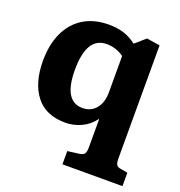

<svg xmlns="http://www.w3.org/2000/svg" viewBox="-133 -639 907 968"><g transform="rotate(20 320.5 -155.0)"><path d="M308 216V145L370 137Q391 134 397.5 124Q404 114 404 89V-60L402 -61Q375 -24 334 -5Q293 14 249 14Q143 14 90 -55Q37 -124 37 -241Q37 -328 66.5 -392Q96 -456 152.5 -491Q209 -526 288 -526Q334 -526 369.5 -514.5Q405 -503 437 -478L492 -526L563 -515V89Q563 115 569 125Q575 135 591 137L630 144V216ZM305 -85Q350 -85 377 -117.5Q404 -150 404 -205V-400Q362 -430 311 -430Q204 -430 204 -253Q204 -85 305 -85Z"/></g></svg>

Font: Literata 12pt
Style: Bold
Weight: 700
Designer: Latin by Veronika Burian and Jose Scaglione. Greek by Irene Vlachou. Cyrillic by Vera Evstafieva.
Foundry: TypeTogether
Version: Version 3.002